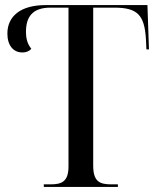

<svg xmlns="http://www.w3.org/2000/svg" viewBox="-20 -734 623 754"><path d="M152 0H443V-10H418C372 -10 346 -20 346 -84V-704H429C520 -704 547 -675 553 -582L555 -540H565L559 -714H159C62 -714 9 -671 9 -602C9 -556 32 -528 68 -528C82 -528 93 -532 103 -542C91 -558 82 -576 82 -609C82 -667 107 -704 178 -704H249V-81C249 -20 222 -10 178 -10H152Z"/></svg>

Font: Noto Serif Display SemiCondensed
Style: Regular
Weight: 400
Width: 4
Designer: Monotype Design Team
Foundry: Monotype Imaging Inc.
Version: Version 2.009